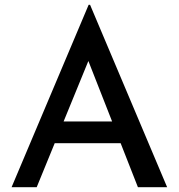

<svg xmlns="http://www.w3.org/2000/svg" viewBox="-20 -775 740 795"><path d="M28 0 347 -755H353L672 0H551L319 -591L394 -640L132 0ZM221 -272H481L517 -182H190Z"/></svg>

Font: Reem Kufi
Style: Regular
Weight: 400
Designer: Khaled Hosny
Version: Version 1.6